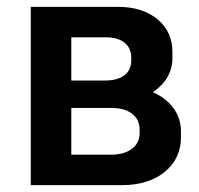

<svg xmlns="http://www.w3.org/2000/svg" viewBox="-20 -540 579 560"><path d="M69.8 0V-520H324.2Q395.5 -520 439.2 -483.9Q482.9 -447.8 482.9 -388.2V-371.1Q482.9 -310.1 425.8 -271Q464.4 -254.4 486.1 -224.4Q507.8 -194.3 507.8 -157.2V-140.1Q507.8 -77.1 460.4 -38.6Q413.1 0 335 0ZM188 -305.2H287.1Q323.2 -305.2 343 -320.6Q362.8 -335.9 362.8 -363.8V-371.1Q362.8 -399.9 343.3 -415.5Q323.7 -431.2 288.1 -431.2H188ZM188 -88.9H304.2Q342.3 -88.9 364.7 -106Q387.2 -123 387.2 -151.9V-162.1Q387.2 -191.4 365.2 -208.3Q343.3 -225.1 305.2 -225.1H188Z"/></svg>

Font: Fixel Text SemiBold
Style: Regular
Weight: 600
Width: 4
Designer: AlfaBravo + MacPaw
Foundry: Kyrylo Tkachov, Marchela Mozhyna, Serhii Makarenko, Maria Weinstein, Zakhar Kryvoshyya
Version: Version 1.211